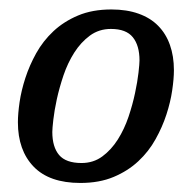

<svg xmlns="http://www.w3.org/2000/svg" viewBox="-20 -747 415 414"><path d="M155.8 -395.5Q181.6 -395.5 200.9 -409.9Q220.2 -424.3 234.1 -446.3Q248 -468.3 257.1 -495.1Q266.1 -522 271.2 -546.4Q276.4 -570.8 278.6 -590.1Q280.8 -609.4 280.8 -616.7Q280.8 -648.9 266.4 -666.7Q252 -684.6 219.2 -684.6Q193.4 -684.6 173.8 -670.2Q154.3 -655.8 140.1 -633.5Q126 -611.3 116.9 -584.5Q107.9 -557.6 102.5 -533Q97.2 -508.3 95 -489Q92.8 -469.7 92.8 -462.4Q92.8 -430.2 107.4 -412.8Q122.1 -395.5 155.8 -395.5ZM153.3 -352.5Q86.4 -352.5 52.5 -387.7Q18.6 -422.9 18.6 -483.4Q18.6 -501.5 22.2 -526.6Q25.9 -551.8 34.7 -578.9Q43.5 -606 58.1 -632.3Q72.8 -658.7 95.2 -679.7Q117.7 -700.7 148.4 -713.6Q179.2 -726.6 220.2 -726.6Q253.4 -726.6 278.8 -717.5Q304.2 -708.5 321 -691.4Q337.9 -674.3 346.4 -650.1Q355 -626 355 -595.7Q355 -577.1 351.3 -552.2Q347.7 -527.3 338.9 -500.2Q330.1 -473.1 315.4 -446.8Q300.8 -420.4 278.3 -399.4Q255.9 -378.4 225.1 -365.5Q194.3 -352.5 153.3 -352.5Z"/></svg>

Font: Arian AMU Serif
Style: Bold Italic
Weight: 700
Italic angle: -15°
Designer: Ruben Hakobyan (Tarumian)
Foundry: Ruben Hakobyan (Tarumian)
Version: Version 1.002